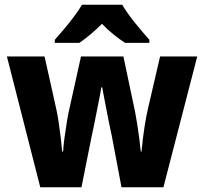

<svg xmlns="http://www.w3.org/2000/svg" viewBox="-20 -786 857 806"><path d="M449 -217Q445 -234 439.5 -261.5Q434 -289 428 -319.5Q422 -350 417 -377Q412 -404 409 -419H405Q403 -403 397.5 -375.5Q392 -348 386 -317.5Q380 -287 374.5 -259.5Q369 -232 365 -215L322 0H149L9 -549H167L215 -334Q221 -308 226 -274.5Q231 -241 235 -207.5Q239 -174 241 -150H245Q246 -173 250.5 -205.5Q255 -238 260 -269.5Q265 -301 269 -319L320 -549H498L547 -317Q551 -296 556 -265Q561 -234 565 -202.5Q569 -171 571 -150H574Q576 -172 580 -204.5Q584 -237 589.5 -270.5Q595 -304 601 -329L652 -549H808L666 0H490ZM493 -766Q513 -732 546 -691Q579 -650 607 -619V-606H505Q482 -621 457 -641Q432 -661 408 -686Q383 -661 359 -641Q335 -621 313 -606H210V-619Q227 -638 249 -664Q271 -690 291.5 -717.5Q312 -745 324 -766Z"/></svg>

Font: Noto Sans Sinhala SemiCondensed ExtraBold
Style: Regular
Weight: 800
Width: 4
Designer: Jelle Bosma - Monotype Design Team
Foundry: Monotype Imaging Inc.
Version: Version 2.006; ttfautohint (v1.8.4.7-5d5b)